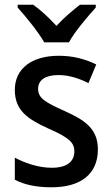

<svg xmlns="http://www.w3.org/2000/svg" viewBox="-20 -786 475 816"><path d="M168 -606H273C297 -651 352 -715 387 -754V-766H320C287 -740 254 -713 220 -676C188 -711 152 -744 121 -766H55V-754C91 -714 143 -650 168 -606ZM396 -151C396 -238 342 -275 255 -314C168 -353 142 -370 142 -409C142 -445 172 -467 228 -467C273 -467 315 -453 356 -433L389 -512C340 -536 289 -549 230 -549C117 -549 43 -496 43 -404C43 -318 95 -281 185 -240C275 -201 296 -179 296 -143C296 -100 266 -73 199 -73C145 -73 85 -93 43 -116V-22C84 -1 133 10 199 10C323 10 396 -46 396 -151Z"/></svg>

Font: Noto Sans Arabic SemCond Med
Style: Regular
Weight: 500
Width: 4
Designer: Monotype Design Team, Nadine Chahine, Nizar Qandah and Khaled Hosny
Foundry: Monotype Imaging Inc.
Version: Version 2.012